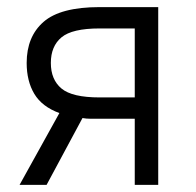

<svg xmlns="http://www.w3.org/2000/svg" viewBox="-20 -520 550 540"><path d="M55 -343Q55 -417 102.5 -458.5Q150 -500 260 -500H425V0H359V-186H260Q247 -186 235 -186Q223 -186 212 -188L111 0H35L147 -202Q98 -220 76.5 -256Q55 -292 55 -343ZM123 -343Q123 -296 153 -271Q183 -246 260 -246H359V-440H260Q183 -440 153 -415Q123 -390 123 -343Z"/></svg>

Font: Retni Sans
Style: Regular
Weight: 400
Designer: Vitaly Kuzmin
Foundry: ParaType Ltd.
Version: Version 1.00;March 2, 2019;FontCreator 11.5.0.2425 64-bit; t